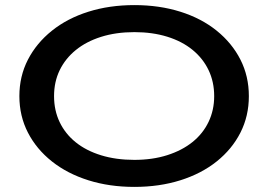

<svg xmlns="http://www.w3.org/2000/svg" viewBox="-20 -720 1053 753"><path d="M507 13Q409 13 326.5 -13Q244 -39 183.5 -87Q123 -135 89.5 -200Q56 -265 56 -343Q56 -421 89.5 -486Q123 -551 183.5 -599.5Q244 -648 326.5 -674Q409 -700 507 -700Q605 -700 687.5 -674Q770 -648 830 -599.5Q890 -551 923 -486Q956 -421 956 -343Q956 -265 923 -200Q890 -135 830 -87Q770 -39 687.5 -13Q605 13 507 13ZM507 -93Q578 -93 636 -111.5Q694 -130 735 -163Q776 -196 798 -242Q820 -288 820 -343Q820 -399 798 -445Q776 -491 735 -524.5Q694 -558 636 -576Q578 -594 507 -594Q435 -594 376.5 -575.5Q318 -557 277 -523.5Q236 -490 214 -444.5Q192 -399 192 -343Q192 -287 214 -241Q236 -195 277 -162Q318 -129 376.5 -111Q435 -93 507 -93Z"/></svg>

Font: BioRhyme SemiExpanded SemiBold
Style: Regular
Weight: 600
Width: 6
Designer: Aoife Mooney
Foundry: Aoife Mooney Type
Version: Version 1.600;gftools[0.9.33]